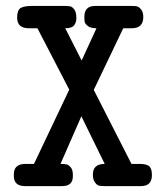

<svg xmlns="http://www.w3.org/2000/svg" viewBox="-20 -631 565 651"><path d="M26.9 -38.1Q25.9 -75.2 65.9 -75.2H95.2L214.8 -327.1L106.9 -535.2H78.1Q38.1 -535.2 38.1 -570.8Q38.1 -595.7 49.1 -603.3Q60.1 -610.8 87.9 -610.8H200.2Q211.4 -610.8 218.3 -609.4Q225.1 -607.9 231.9 -598.9Q238.8 -589.8 238.8 -571.8Q239.7 -556.6 231.9 -545.9Q224.1 -535.2 201.2 -535.2L256.8 -425.8L307.1 -535.2Q287.1 -535.2 277.6 -543Q268.1 -550.8 267.1 -556.9Q266.1 -563 266.1 -574.2Q266.1 -610.8 302.2 -610.8Q302.7 -610.8 303.2 -610.8H428.2Q438 -610.8 444.6 -609.4Q451.2 -607.9 458.5 -598.9Q465.8 -589.8 465.8 -573.2Q465.8 -535.2 426.8 -535.2H397.9L297.9 -326.2L425.8 -75.2H453.1Q476.1 -75.2 485.6 -67.6Q495.1 -60.1 495.1 -37.1Q495.1 0 458 0H334Q322.8 0 315.9 -1.5Q309.1 -2.9 302 -12.5Q294.9 -22 294.9 -39.1Q294.9 -75.2 335 -75.2L255.9 -236.8L185.1 -75.2Q199.2 -75.2 206.1 -73.5Q212.9 -71.8 220 -63.5Q227.1 -55.2 227.1 -37.1Q227.1 -35.2 227.1 -33.7Q227.1 0 190.9 0H64.9Q26.9 0 26.9 -34.7Q26.9 -36.1 26.9 -38.1Z"/></svg>

Font: CMU Typewriter Text
Style: Bold
Weight: 700
Version: Version 0.7.0